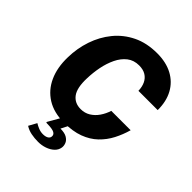

<svg xmlns="http://www.w3.org/2000/svg" viewBox="-258 -878 1240 1240"><g transform="rotate(45 362.0 -258.5)"><path d="M307 216Q274 216 243.5 210Q213 204 188.5 188L218.5 133.5Q233.5 143 253.2 151Q273 159 294 159Q316 159 329.8 151.5Q343.5 144 345.5 130.5Q348.5 111.5 331.2 101.5Q314 91.5 266 91Q259 91 256.5 89.2Q254 87.5 258.5 80.5L307.5 -5H378.5L349 53Q387.5 53 408.5 65.5Q429.5 78 437 96.2Q444.5 114.5 442 132.5Q438 158.5 418.2 177Q398.5 195.5 369 205.8Q339.5 216 307 216ZM336.5 10Q245.5 10 182.2 -29.5Q119 -69 86.8 -140Q54.5 -211 57 -306.5Q58.5 -389 84.2 -465.5Q110 -542 159 -602.2Q208 -662.5 280 -697.8Q352 -733 447 -733Q528.5 -733 587.2 -701.8Q646 -670.5 677.5 -612.8Q709 -555 708.5 -475.5H532.5Q531.5 -511.5 518.8 -538.2Q506 -565 481.5 -580Q457 -595 420 -595Q371.5 -595 338 -568.5Q304.5 -542 283.5 -498.2Q262.5 -454.5 252.2 -402.5Q242 -350.5 240.5 -298.5Q237 -208.5 267 -168.2Q297 -128 352 -128Q389 -128 418.2 -146Q447.5 -164 468.2 -194.2Q489 -224.5 500 -260H677Q662 -206.5 636.8 -157.8Q611.5 -109 572 -71Q532.5 -33 475 -11.5Q417.5 10 336.5 10Z"/></g></svg>

Font: Public Sans Thin ExtraBold
Style: Italic
Weight: 800
Italic angle: -8°
Version: Version 2.001